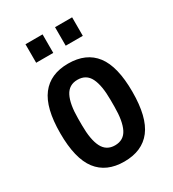

<svg xmlns="http://www.w3.org/2000/svg" viewBox="-179 -823 843 934"><g transform="rotate(-30 243.0 -355.5)"><path d="M243 12Q143 12 92 -54.5Q41 -121 41 -263Q41 -405 92 -471.5Q143 -538 243 -538Q344 -538 395 -471.5Q446 -405 446 -263Q446 -121 395 -54.5Q344 12 243 12ZM243 -79Q292 -79 313 -121Q334 -163 334 -244V-282Q334 -363 313 -405Q292 -447 243 -447Q195 -447 173.5 -405Q152 -363 152 -282V-244Q152 -163 173.5 -121Q195 -79 243 -79ZM277 -619V-723H373V-619ZM111 -619V-723H207V-619Z"/></g></svg>

Font: Archivo Narrow SemiBold
Style: Regular
Weight: 600
Designer: Hector Gatti
Foundry: Omnibus-Type
Version: Version 3.002